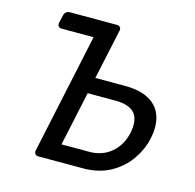

<svg xmlns="http://www.w3.org/2000/svg" viewBox="-103 -806 928 912"><g transform="rotate(15 361.0 -350.0)"><path d="M162.3 0Q152.1 0 147.2 -6.4Q142.3 -12.7 143.5 -22.9L269.9 -614.7H112.2Q102 -614.7 97.1 -621.1Q92.3 -627.4 93.6 -637.6L102.5 -676.3Q104.5 -687.3 112 -693.6Q119.4 -700 129.6 -700H362.4Q372.6 -700 377.9 -693.6Q383.2 -687.3 381.2 -677.1L328 -430H472.6Q549.3 -430 594.4 -403.7Q639.6 -377.4 654.8 -330.2Q670.1 -282.9 656.3 -219.8Q644.2 -163.4 608.7 -112.8Q573.2 -62.3 516.2 -31.2Q459.3 0 382 0ZM254.4 -83.6H390.9Q455.6 -83.6 499.8 -121.7Q544.1 -159.9 557 -221.9Q570.3 -286.3 543.5 -318.4Q516.6 -350.6 448.2 -350.6H311.7Z"/></g></svg>

Font: Rubik Light
Style: Italic
Weight: 300
Italic angle: -12°
Designer: Hubert and Fischer
Foundry: Hubert and Fischer
Version: Version 2.300;gftools[0.9.30]